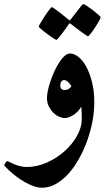

<svg xmlns="http://www.w3.org/2000/svg" viewBox="-69 -610 509 931"><path d="M388.2 -112.8Q388.2 -68.4 379.2 -20.8Q370.1 26.9 353.5 73Q336.9 119.1 313.7 160.4Q290.5 201.7 262.5 232.7Q234.4 263.7 201.9 282Q169.4 300.3 134.8 300.3Q114.7 300.3 93.5 292.5Q72.3 284.7 51.5 272.9Q30.8 261.2 12.7 247.6Q-5.4 233.9 -19 221.7Q-32.7 209.5 -40.8 200.7Q-48.8 191.9 -48.8 190.9Q-48.8 189.5 -46.9 186.3Q-44.9 183.1 -42.5 179.4Q-40 175.8 -37.4 173.3Q-34.7 170.9 -33.7 170.9Q-31.7 170.9 -23.7 175.3Q-15.6 179.7 -2.7 185.3Q10.3 190.9 26.6 195.3Q43 199.7 61 199.7Q109.9 199.7 157.7 178.5Q205.6 157.2 243.4 123.8Q281.2 90.3 304.4 48.8Q327.6 7.3 327.6 -32.7Q327.6 -48.8 327.1 -63.5Q326.7 -78.1 324.7 -92.3Q316.9 -78.6 306.6 -68.4Q296.4 -58.1 285.2 -51.3Q273.9 -44.4 263.7 -41Q253.4 -37.6 245.6 -37.6Q232.9 -37.6 217.5 -44.2Q202.1 -50.8 189.5 -63.5Q176.8 -76.2 167.7 -94.2Q158.7 -112.3 158.7 -134.3Q158.7 -150.9 163.6 -173.3Q168.5 -195.8 176.8 -219.7Q185.1 -243.7 196 -267.1Q207 -290.5 219.5 -309.3Q231.9 -328.1 245.1 -339.4Q258.3 -350.6 270.5 -350.6Q290 -350.6 310.5 -334.7Q331.1 -318.8 348.1 -288.6Q365.2 -258.3 376.7 -214.1Q388.2 -169.9 388.2 -112.8ZM277.3 -192.9Q271.5 -201.7 262 -211.7Q252.4 -221.7 241.2 -221.7Q233.4 -221.7 228.3 -214.4Q223.1 -207 223.1 -193.8Q223.1 -185.5 228.8 -179.4Q234.4 -173.3 243.7 -173.3Q256.3 -173.3 265.1 -179.4Q273.9 -185.5 277.3 -192.9ZM335 -590.3Q338.9 -590.3 352.5 -581.3Q366.2 -572.3 380.9 -561Q395.5 -549.8 407.2 -539.3Q418.9 -528.8 418.9 -525.9Q418.9 -523.4 415 -515.6Q411.1 -507.8 405 -497.6Q398.9 -487.3 391.6 -476.1Q384.3 -464.8 377.4 -455.6Q370.6 -446.3 365.2 -440.2Q359.9 -434.1 357.9 -434.1Q355.5 -434.1 342.8 -443.1Q330.1 -452.1 314.9 -462.9L276.4 -492.7Q272.5 -496.6 268.1 -496.6Q266.1 -496.6 263.2 -490.7L236.3 -453.1Q226.1 -439 216.6 -427.7Q207 -416.5 203.6 -416.5Q202.1 -416.5 195.6 -420.7Q189 -424.8 179.2 -431.6Q169.4 -438.5 159.2 -446Q148.9 -453.6 139.9 -460.9Q130.9 -468.3 125 -473.6Q119.1 -479 119.1 -481Q119.1 -483.4 123.3 -491.2Q127.4 -499 134 -509.5Q140.6 -520 147.9 -531.7Q155.3 -543.5 162.4 -552.7Q169.4 -562 174.6 -568.6Q179.7 -575.2 181.2 -575.2Q185.5 -575.2 198.5 -565.7Q211.4 -556.2 225.6 -545.4Q242.2 -532.7 261.2 -516.6Q265.1 -512.2 268.1 -511.7Q270 -511.7 271.7 -513.2Q273.4 -514.6 276.4 -519Q291 -538.6 303.7 -554.2Q314 -567.9 323.2 -579.1Q332.5 -590.3 335 -590.3Z"/></svg>

Font: Accordance
Style: Bold-Italic
Weight: 700
Italic angle: -11°
Version: Version 1.2 (build January 31, 2020) Miklal Software Solutio